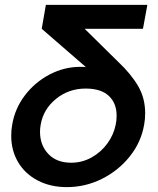

<svg xmlns="http://www.w3.org/2000/svg" viewBox="-20 -756 647 787"><path d="M458 -282Q458 -261 454 -244Q446 -204 420.5 -168.5Q395 -133 356 -111Q317 -89 272 -89Q212 -89 178 -125Q144 -161 144 -216Q144 -231 147 -246Q158 -309 210 -351Q262 -393 331 -393Q394 -393 426 -363Q458 -333 458 -282ZM566 -638 584 -736H168L151 -638L332 -481Q324 -482 309 -482Q243 -482 183 -450.5Q123 -419 82 -365Q41 -311 30 -245Q26 -224 26 -199Q26 -139 54.5 -91Q83 -43 135 -16Q187 11 254 11Q330 11 398 -23Q466 -57 512.5 -115.5Q559 -174 571 -246Q575 -267 575 -292Q575 -354 546 -403.5Q517 -453 465 -502L327 -638Z"/></svg>

Font: Geom Medium
Style: Italic
Weight: 500
Italic angle: -10°
Version: Version 1.102